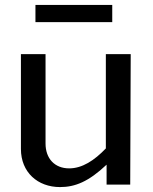

<svg xmlns="http://www.w3.org/2000/svg" viewBox="-20 -750 622 780"><path d="M261 -66C202 -66 165 -106 165 -167V-530H65V-145C65 -50 133 10 224 10C285 10 340 -12 413 -81V0H509L511 -530H410V-147C363 -98 314 -66 261 -66ZM436 -730H124V-660H436Z"/></svg>

Font: Bisquit Text
Style: Regular
Weight: 400
Version: Version 1.004;Glyphs 3.2.3 (3260)